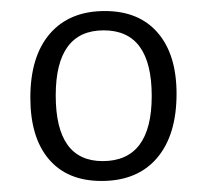

<svg xmlns="http://www.w3.org/2000/svg" viewBox="-20 -666 374 348"><path d="M170 -646Q232 -646 266 -606.5Q300 -567 300 -496Q300 -421 264.5 -379.5Q229 -338 164 -338Q102 -338 68.5 -377.5Q35 -417 35 -489Q35 -564 70.5 -605Q106 -646 170 -646ZM81 -493Q81 -374 166 -374Q255 -374 255 -492Q255 -611 168 -611Q81 -611 81 -493Z"/></svg>

Font: Alegreya Sans SC Light
Style: Regular
Weight: 300
Designer: Juan Pablo del Peral
Foundry: Huerta Tipografica
Version: Version 2.007